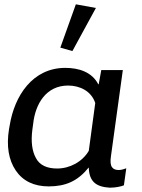

<svg xmlns="http://www.w3.org/2000/svg" viewBox="-20 -855 659 891"><path d="M206 10C285 10 341 -15 391 -77H392C394 -12 426 12 489 16C518 16 543 10 555 5L566 -74C556 -70 542 -66 531 -66C517 -66 506 -70 500 -79C493 -88 491 -105 495 -131L550 -530H450L438 -464H436C406 -522 344 -540 283 -540C131 -540 47 -410 25 -273L22 -257C9 -177 20 -113 53 -64C86 -15 138 10 206 10ZM316 -618 425 -818 332 -835 260 -634ZM245 -73C197 -73 164 -89 147 -121C129 -153 123 -197 130 -252L134 -281C144 -373 194 -458 296 -458C351 -458 404 -432 422 -377L392 -155C362 -104 304 -73 245 -73Z"/></svg>

Font: Cheyenne Sans Medium
Style: Italic
Weight: 500
Italic angle: -8.13011°
Designer: The Public Sans project authors (U.S. Web Design System), Libre Franklin designed by Pablo Impallari and Rodrigo Fuenzal
Foundry: The Cheyenne Sans Project Authors
Version: Version 2.007